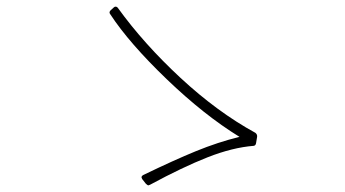

<svg xmlns="http://www.w3.org/2000/svg" viewBox="-20 -667 1040 578"><path d="M312 -624Q307 -630 313 -636L323 -645Q325 -647 328 -647Q332 -647 335 -643Q413 -535 523.5 -432.5Q634 -330 749 -267Q755 -262 754 -255L751 -237Q750 -229 744 -228Q680 -223 605 -193.5Q530 -164 432 -111L427 -109Q424 -109 419 -114L408 -128L406 -133Q406 -137 411 -140Q504 -185 570 -212Q636 -239 701 -255Q595 -320 482 -428.5Q369 -537 312 -624Z"/></svg>

Font: LINE Seed JP_TTF Thin
Style: Regular
Weight: 250
Designer: LY Corporation & Fontrix & Fontworks
Version: Version 1.008